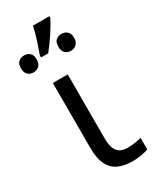

<svg xmlns="http://www.w3.org/2000/svg" viewBox="-236 -900 796 973"><g transform="rotate(-30 162.5 -414.0)"><path d="M169 -536V-158Q169 -110 187.5 -86Q206 -62 246 -62Q268 -62 291.5 -65.5Q315 -69 328 -73V-6Q314 1 287 5.5Q260 10 234 10Q190 10 155.5 -4.5Q121 -19 101.5 -55.5Q82 -92 82 -157V-536ZM236 -838V-828Q220 -796 192.5 -754.5Q165 -713 137 -678H95V-690Q106 -720 119.5 -762Q133 -804 140 -838ZM25 -730Q44 -730 57.5 -718.5Q71 -707 71 -681Q71 -656 57.5 -643.5Q44 -631 25 -631Q5 -631 -8 -643.5Q-21 -656 -21 -681Q-21 -707 -8 -718.5Q5 -730 25 -730ZM244 -730Q262 -730 276 -718.5Q290 -707 290 -681Q290 -656 276 -643.5Q262 -631 244 -631Q224 -631 211 -643.5Q198 -656 198 -681Q198 -707 211 -718.5Q224 -730 244 -730Z"/></g></svg>

Font: Apis
Style: Regular
Weight: 400
Designer: Monotype Design Team
Foundry: Monotype Imaging Inc.
Version: Version 2.000; build 0001